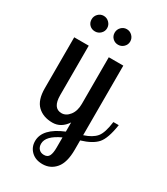

<svg xmlns="http://www.w3.org/2000/svg" viewBox="-229 -797 995 1145"><g transform="rotate(30 269.0 -224.5)"><path d="M46 -149V-500H146V-160Q146 -70 206 -70Q237 -70 260.5 -100Q284 -130 284 -179V-500H384V-21Q440 -39 465.5 -69.5Q491 -100 501 -179H538Q523 -80 490.5 -43.5Q458 -7 384 15V79Q384 167 349 208.5Q314 250 259 250Q211 250 182 222Q153 194 153 152Q153 66 284 12V-51Q246 6 187 6Q123 6 84.5 -31Q46 -68 46 -149ZM82 -645Q82 -667 97.5 -683Q113 -699 135 -699Q157 -699 173 -683Q189 -667 189 -645Q189 -623 173 -607.5Q157 -592 135 -592Q112 -592 97 -607Q82 -622 82 -645ZM192 148Q192 171 205 184.5Q218 198 240 198Q265 198 274.5 179Q284 160 284 122V52Q192 94 192 148ZM241 -645Q241 -667 256.5 -683Q272 -699 294 -699Q316 -699 332 -683Q348 -667 348 -645Q348 -623 332 -607.5Q316 -592 294 -592Q272 -592 256.5 -607Q241 -622 241 -645Z"/></g></svg>

Font: Lobster Two
Style: Regular
Weight: 400
Designer: Pablo Impallari
Foundry: Pablo Impallari. www.impallari.com
Version: Version 1.006